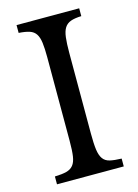

<svg xmlns="http://www.w3.org/2000/svg" viewBox="-117 -835 649 900"><g transform="rotate(-15 207.5 -385.0)"><path d="M260 -189Q260 -139 264 -110Q268 -81 279.5 -65Q291 -49 312.5 -44Q334 -39 369 -38V0H45V-38Q80 -39 101.5 -44.5Q123 -50 135 -65Q147 -80 151 -107.5Q155 -135 155 -182V-588Q155 -630 151.5 -657.5Q148 -685 137.5 -701Q127 -717 107 -723.5Q87 -730 55 -732V-770H359V-732Q327 -731 307.5 -724Q288 -717 277.5 -700.5Q267 -684 263.5 -655Q260 -626 260 -581Z"/></g></svg>

Font: Libre Baskerville
Style: Regular
Weight: 400
Designer: Pablo Impallari, Rodrigo Fuenzalida
Foundry: Pablo Impallari, Rodrigo Fuenzalida
Version: Version 1.000; ttfautohint (v0.93) -l 8 -r 50 -G 200 -x 14 -